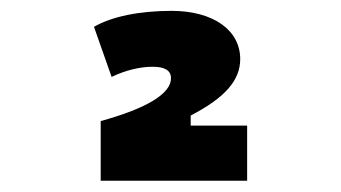

<svg xmlns="http://www.w3.org/2000/svg" viewBox="-20 -723 626 352"><path d="M164.6 -391.6H433.1V-492.7H329.6V-511.2C392.6 -543.9 420.4 -575.7 420.4 -614.7C420.4 -668 370.6 -703.1 294.4 -703.1C236.3 -703.1 185.1 -692.9 152.3 -673.8L184.6 -582C210 -594.2 236.8 -600.6 259.8 -600.6C282.2 -600.6 293.5 -593.8 293.5 -579.6C293.5 -551.8 251 -524.9 164.6 -501Z"/></svg>

Font: Cascadia Code
Style: Bold
Weight: 700
Monospace: yes
Designer: Aaron Bell
Foundry: Saja Typeworks
Version: Version 2404.023